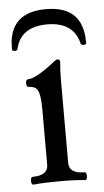

<svg xmlns="http://www.w3.org/2000/svg" viewBox="-48 -644 369 681"><g transform="rotate(-5 136.5 -304.0)"><path d="M9.3 0ZM273.4 -478Q269.5 -474.1 264.2 -474.1Q258.3 -474.1 254.4 -478Q235.8 -558.1 141.6 -558.1Q45.4 -558.1 28.3 -478Q24.4 -474.1 19 -474.1L12.2 -475.6Q10.7 -476.6 9.3 -478L10.3 -507.3Q22 -612.3 141.6 -612.3Q273.4 -612.3 273.4 -483.9ZM228 3.9Q190.9 0 139.2 0Q82.5 0 43 3.9Q36.1 3.9 36.1 -9.8Q36.1 -23.9 43 -23.9Q98.1 -23.9 98.1 -62V-259.8Q98.1 -315.4 86.4 -331.1Q77.6 -342.8 57.1 -342.8Q48.8 -342.8 48.8 -356Q48.8 -370.1 57.1 -370.1Q85.9 -370.1 155.8 -425.8Q163.1 -431.2 167 -431.2Q175.8 -431.2 175.8 -420.9Q172.9 -389.2 172.9 -356.9V-62Q172.9 -23.9 228 -23.9Q234.9 -23.9 234.9 -10.3Q234.9 3.9 228 3.9Z"/></g></svg>

Font: Junicode
Style: Regular
Weight: 400
Designer: Peter S. Baker
Foundry: Briery Creek Software
Version: Version 0.7.2